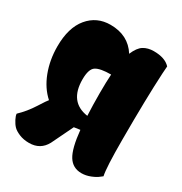

<svg xmlns="http://www.w3.org/2000/svg" viewBox="-168 -837 907 959"><g transform="rotate(30 285.5 -357.5)"><path d="M542 -676 539 -633Q531 -487 531 -246Q531 -86 541 -42L528 -32Q515 -21 489 -10.5Q463 0 437 0Q387 0 361 -41.5Q335 -83 325 -185Q302 -181 290 -180L230 -56Q200 0 135 0Q103 0 78 -10.5Q53 -21 41 -33.5Q29 -46 19 -65.5Q9 -85 9 -96Q48 -133 78.5 -181Q109 -229 115 -235Q68 -277 42.5 -344Q17 -411 17 -489Q17 -597 66 -656Q115 -715 194 -715Q296 -715 346 -636Q364 -679 388.5 -694Q413 -709 447 -709Q512 -709 542 -676ZM208 -409Q208 -279 320 -263Q317 -324 317 -391.5Q317 -459 320 -501Q258 -501 233 -485Q208 -469 208 -409Z"/></g></svg>

Font: Chela One Cyrilic
Style: Regular
Weight: 400
Designer: Miguel Hernandez
Foundry: LatinoType
Version: Version 1.001